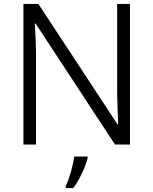

<svg xmlns="http://www.w3.org/2000/svg" viewBox="-20 -734 779 975"><path d="M640 0V-714H575V-278C575 -219 579 -140 580 -102H577L175 -714H99V0H163V-433C163 -500 160 -563 157 -614H161L564 0ZM425 69V61H357C352 104 330 179 314 211V221H352C385 177 415 110 425 69Z"/></svg>

Font: Noto Kufi Arabic Light
Style: Regular
Weight: 300
Designer: Monotype Design Team, David Williams, Khaled Hosny
Foundry: Google LLC
Version: Version 2.109